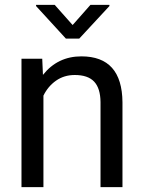

<svg xmlns="http://www.w3.org/2000/svg" viewBox="-20 -770 592 790"><path d="M153.8 -528.3 156.7 -461.9Q217.3 -538.1 314.9 -538.1Q482.4 -538.1 483.9 -349.1V0H393.6V-349.6Q393.1 -406.7 367.4 -434.1Q341.8 -461.4 287.6 -461.4Q243.7 -461.4 210.4 -438Q177.2 -414.6 158.7 -376.5V0H68.4V-528.3ZM278.8 -667 352.1 -750H430.2V-745.1L306.2 -611.3H251L128.4 -745.1V-750H205.1Z"/></svg>

Font: Roboto-ThirdPerson-AD3FC
Style: ThirdPerson-AD3FC
Weight: 400
Designer: Google
Version: Version 2.137; 2017